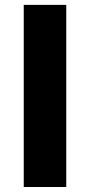

<svg xmlns="http://www.w3.org/2000/svg" viewBox="-20 -748 360 768"><path d="M245 0H75V-728.5H245Z"/></svg>

Font: LatoHex
Style: Regular
Weight: 900
Designer: Lukasz Dziedzic
Foundry: tyPoland Lukasz Dziedzic
Version: Version 1.104; Western+Polish opensource